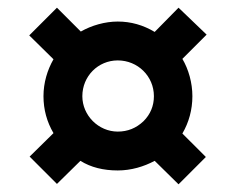

<svg xmlns="http://www.w3.org/2000/svg" viewBox="-20 -603 591 499"><path d="M515 -195 454 -256C471 -285 480 -318 480 -353C480 -388 470 -423 454 -450L517 -513L444 -583L382 -520C352 -538 320 -547 286 -547C253 -547 218 -537 190 -521L128 -583L56 -511L119 -449C103 -421 93 -388 93 -353C93 -318 102 -286 119 -257L57 -196L128 -125L189 -185C216 -168 249 -160 286 -160C321 -160 354 -170 382 -185L444 -124ZM286 -261C236 -261 194 -303 194 -353C194 -405 235 -446 286 -446C338 -446 380 -405 380 -353C380 -328 371 -306 353 -288C334 -270 312 -261 286 -261Z"/></svg>

Font: BC Sans
Style: Bold Italic
Weight: 700
Italic angle: -12°
Designer: Monotype Design Team
Province of B.C.
Foundry: Monotype Imaging Inc.
Version: Version 2.000;GOOG;noto-source:20170915:90ef993387c0